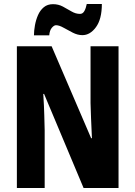

<svg xmlns="http://www.w3.org/2000/svg" viewBox="-20 -947 682 967"><path d="M577 0H401L202 -474H198Q202 -410 203 -367.5Q204 -325 205 -291V0H65V-714H240L439 -251H443Q440 -314 438.5 -353Q437 -392 436 -428V-714H577ZM151 -769Q151 -792 156 -819.5Q161 -847 171.5 -871Q182 -895 200.5 -910.5Q219 -926 247 -926Q274 -926 296.5 -914Q319 -902 340 -889.5Q361 -877 383 -877Q397 -877 405 -891.5Q413 -906 417 -927H493Q493 -851 463.5 -810.5Q434 -770 395 -770Q371 -770 346.5 -782.5Q322 -795 300 -807.5Q278 -820 262 -820Q252 -820 241 -807Q230 -794 228 -769Z"/></svg>

Font: Noto Sans Malayalam ExtraCondensed ExtraBold
Style: Regular
Weight: 800
Width: 2
Designer: Jelle Bosma - Monotype Design Team
Foundry: Monotype Imaging Inc.
Version: Version 2.104; ttfautohint (v1.8.4.7-5d5b)